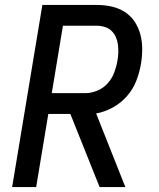

<svg xmlns="http://www.w3.org/2000/svg" viewBox="-20 -755 640 775"><path d="M29 0 151 -735H372Q402 -735 431 -728.5Q460 -722 484 -706.5Q508 -691 523.5 -667.5Q539 -644 546.5 -616Q554 -588 554 -557.5Q554 -527 549 -497Q543 -462 530 -428.5Q517 -395 492.5 -367Q468 -339 435 -321Q402 -303 368 -297L486 0H382L264 -295H175L126 0ZM189 -379H324Q348 -379 372.5 -389Q397 -399 414.5 -418.5Q432 -438 441 -462Q450 -486 454 -510Q457 -526 457.5 -542.5Q458 -559 456 -575Q454 -591 447.5 -605.5Q441 -620 430 -630.5Q419 -641 403.5 -646Q388 -651 372 -651H234Z"/></svg>

Font: Iosevka SS04 Md Ex Obl
Style: Regular
Weight: 500
Width: 7
Italic angle: -9°
Monospace: yes
Designer: Belleve Invis
Foundry: Belleve Invis
Version: Version 19.0.0; ttfautohint (v1.8.4)